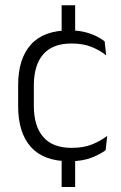

<svg xmlns="http://www.w3.org/2000/svg" viewBox="-20 -616 472 746"><path d="M272 -473.5H219.5V-595.5H272ZM272 110.5H219.5V-20.5H272ZM249.5 10.5Q149.5 10.5 100 -45Q50.5 -100.5 50.5 -203V-285Q50.5 -387.5 100 -442.8Q149.5 -498 249.5 -498Q282 -498 307.8 -491.8Q333.5 -485.5 353.5 -475.8Q373.5 -466 386.5 -455.5L392.5 -401Q369 -420 336.2 -433.5Q303.5 -447 257.5 -447Q184.5 -447 148 -405Q111.5 -363 111.5 -284V-204.5Q111.5 -126 148 -83.8Q184.5 -41.5 258 -41.5Q305 -41.5 338.5 -55.2Q372 -69 396.5 -88L390.5 -32.5Q369.5 -16.5 334.5 -3Q299.5 10.5 249.5 10.5Z"/></svg>

Font: Anek Telugu Medium Light
Style: Regular
Weight: 300
Version: Version 1.003